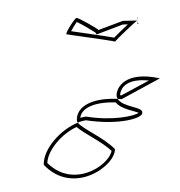

<svg xmlns="http://www.w3.org/2000/svg" viewBox="-76 -876 754 804"><g transform="rotate(-10 301.0 -474.5)"><path d="M60 -224C159 -74 354 -166 365 -237C329 -291 247 -343 231 -373C156 -357 70 -291 60 -224ZM76 -229C88 -282 157 -339 223 -356C249 -323 317 -277 350 -232C346 -221 336 -208 319 -195C261 -151 145 -130 76 -229ZM248 -746C248 -745 434 -686 444 -680C448 -686 542 -748 550 -751L491 -760L384 -740C382 -746 309 -806 302 -806C294 -806 247 -754 248 -746ZM270 -755C279 -767 293 -782 300 -789C319 -776 361 -740 369 -732L373 -723L488 -745L509 -742C485 -726 456 -707 443 -697C412 -709 308 -742 270 -755ZM229 -384C229 -381 229 -377 231 -373C242 -376 255 -377 266 -377C400 -332 501 -344 504 -366C515 -391 427 -403 413 -442C304 -466 237 -439 229 -384ZM245 -391C254 -425 303 -449 402 -429C421 -395 478 -379 489 -369C467 -359 375 -355 270 -392H268C261 -392 252 -392 245 -391ZM444 -680C445 -680 444 -680 444 -680ZM411 -458C410 -452 411 -447 413 -442C419 -441 423 -439 429 -438L602 -496C462 -553 416 -488 411 -458ZM426 -455V-458C426 -460 428 -463 429 -466C437 -485 465 -520 555 -495L431 -454C429 -455 427 -455 426 -455ZM550 -751C551 -751 551 -751 551 -751C551 -751 550 -751 550 -751ZM549 -736C550 -736 554 -765 554 -766C554 -766 553 -766 553 -766C553 -766 549 -736 554 -736Z"/></g></svg>

Font: Ampere
Style: OuLnIta
Weight: 400
Version: Version 1